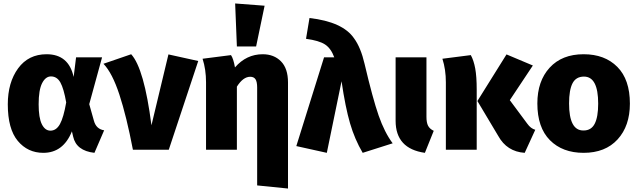

<svg xmlns="http://www.w3.org/2000/svg" viewBox="-20 -864 3680 1108"><path d="M525 18Q420 6 402 -76L395 -106Q345 18 230 18Q140 18 82.5 -51Q25 -120 25 -262Q25 -388 84.5 -469.5Q144 -551 249 -551Q376 -551 405 -420L419 -533H569L495 -263Q509 -215 522 -167Q535 -119 581 -112ZM271 -110Q305 -110 326 -148Q347 -186 362 -273Q348 -353 328.5 -388Q309 -423 274 -423Q243 -423 223 -384Q203 -345 203 -262Q203 -184 221.5 -147Q240 -110 271 -110Z M954 0H747Q710 -193 669 -318Q628 -443 577 -496L737 -551Q812 -469 854 -141L952 -550L1124 -512Z M1642 224 1464 206V-359Q1464 -392 1454.5 -406.5Q1445 -421 1424 -421Q1383 -421 1347 -364V0H1169V-389Q1169 -463 1149 -525L1313 -546Q1327 -526 1336 -475Q1402 -551 1496 -551Q1561 -551 1601.5 -510Q1642 -469 1642 -388ZM1458 -596H1347L1337 -844L1507 -831Z M2073 18Q2027 -60 2000 -152.5Q1973 -245 1951 -395L1866 18L1690 -21L1850 -533H1909Q1890 -585 1855.5 -607.5Q1821 -630 1746 -640L1766 -760Q1958 -738 2023 -643Q2062 -590 2084 -495Q2131 -295 2165 -197.5Q2199 -100 2246 -37Z M2432 18Q2263 -6 2263 -167V-533H2441V-190Q2441 -156 2450.5 -138Q2460 -120 2483 -109Z M3008 18Q2905 11 2855 -80L2735 -281L2903 -550L3055 -486L2922 -286L3023 -150Q3043 -122 3069 -115ZM2731 0H2553V-389Q2553 -463 2533 -525L2697 -546Q2714 -515 2722.5 -468.5Q2731 -422 2731 -347Z M3348 18Q3226 18 3153.5 -55Q3081 -128 3081 -267Q3081 -396 3152 -473.5Q3223 -551 3348 -551Q3470 -551 3542.5 -478Q3615 -405 3615 -266Q3615 -137 3544 -59.5Q3473 18 3348 18ZM3348 -111Q3392 -111 3412 -150Q3432 -189 3432 -266Q3432 -422 3350 -422Q3304 -422 3284 -383.5Q3264 -345 3264 -267Q3264 -111 3346 -111Z"/></svg>

Font: Trujillo ExtraBold
Style: Regular
Weight: 800
Designer: Fira Sans original fonts by bBox Type GmbH, Carrois Corporate GbR, & Edenspiekermann AG / Changes by Cristiano Sobral
Foundry: Fira Sans original fonts by bBox Type GmbH, Carrois Corporate GbR, & Edenspiekermann AG / Changes by Cristiano Sobral
Version: Version 4.301;July 28, 2020;FontCreator 13.0.0.2655 64-bit